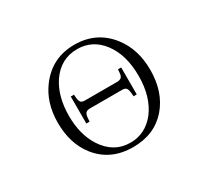

<svg xmlns="http://www.w3.org/2000/svg" viewBox="-143 -996 1287 1189"><g transform="rotate(-30 500.0 -402.0)"><path d="M320.8 -501H343.8Q345.2 -455.6 356 -444.8Q364.7 -436 385.7 -436H616.2Q645.5 -436 653.3 -459Q656.2 -468.3 658.2 -501H681.2V-308.1H658.2Q656.7 -357.4 645 -369.1Q636.2 -377.9 616.2 -377.9H385.7Q358.4 -377.9 351.1 -358.9Q345.2 -345.2 343.8 -308.1H320.8ZM499 -768.1Q656.7 -768.1 751 -647.9Q830.1 -546.9 830.1 -398.9Q830.1 -239.7 743.2 -139.2Q653.3 -36.1 500 -36.1Q338.9 -36.1 247.1 -152.3Q169.9 -250.5 169.9 -399.9Q169.9 -545.4 248 -646Q342.8 -768.1 499 -768.1ZM501 -735.8Q383.3 -735.8 313 -633.8Q251 -541.5 251 -401.9Q251 -269 309.1 -178.2Q379.9 -68.4 500 -68.4Q606 -68.4 676.8 -157.2Q749 -252 749 -401.4Q749 -552.7 679.2 -645Q610.4 -735.8 501 -735.8Z"/></g></svg>

Font: I.Ming
Style: Regular
Weight: 400
Designer: Ichiten Fonts Project
Version: Version 6.11; Dec 27, 2019